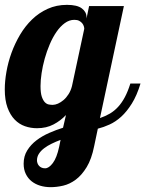

<svg xmlns="http://www.w3.org/2000/svg" viewBox="-33 -525 602 795"><path d="M356.9 80.1Q346.2 133.8 325.9 167Q305.7 200.2 280.8 218.8Q255.9 237.3 228.8 243.7Q201.7 250 176.8 250Q153.8 250 133.5 243.9Q113.3 237.8 98.1 225.8Q83 213.9 74 195.6Q64.9 177.2 64.9 152.8Q64.9 121.6 79.8 97.7Q94.7 73.7 118.2 55.9Q141.6 38.1 170.7 25.4Q199.7 12.7 228 3.9L240.2 -48.8Q218.3 -25.4 188.7 -9.8Q159.2 5.9 120.1 5.9Q94.2 5.9 70.3 -2.4Q46.4 -10.7 27.8 -29.8Q9.3 -48.8 -2 -79.6Q-13.2 -110.4 -13.2 -154.8Q-13.2 -189 -6.3 -228Q0.5 -267.1 14.6 -306.2Q28.8 -345.2 50 -381.1Q71.3 -417 99.9 -444.6Q128.4 -472.2 164.6 -488.5Q200.7 -504.9 244.1 -504.9Q286.6 -504.9 305.9 -490.2Q325.2 -475.6 325.2 -454.1V-448.2L335.9 -500H480L380.9 -36.1Q403.8 -43.9 422.4 -54.9Q440.9 -65.9 456.3 -82.8Q471.7 -99.6 484.1 -123Q496.6 -146.5 506.8 -179.2H548.8Q533.7 -129.4 512.9 -96.2Q492.2 -63 468.8 -41.7Q445.3 -20.5 420.4 -9.3Q395.5 2 372.1 7.8ZM315.9 -405.8Q315.9 -410.2 314 -416.5Q312 -422.9 307.4 -428.7Q302.7 -434.6 294.9 -438.7Q287.1 -442.9 274.9 -442.9Q253.9 -442.9 235.1 -429.2Q216.3 -415.5 200.7 -392.8Q185.1 -370.1 172.9 -341.3Q160.6 -312.5 152.1 -282Q143.6 -251.5 139.2 -221.9Q134.8 -192.4 134.8 -168.9Q134.8 -140.1 140.1 -124.5Q145.5 -108.9 153.1 -101.3Q160.6 -93.8 169.4 -92.3Q178.2 -90.8 185.1 -90.8Q195.3 -90.8 207 -95.9Q218.8 -101.1 230.2 -110.8Q241.7 -120.6 251 -135.3Q260.3 -149.9 265.1 -168.9ZM217.8 54.2Q198.2 61.5 180.7 70.1Q163.1 78.6 149.7 88.9Q136.2 99.1 128.2 111.6Q120.1 124 120.1 139.2Q120.1 144.5 122.1 150.4Q124 156.2 128.2 161.1Q132.3 166 138.7 168.9Q145 171.9 153.8 171.9Q169.4 171.9 185.8 150.1Q202.1 128.4 211.9 83Z"/></svg>

Font: Lobster
Style: Regular
Weight: 400
Designer: Pablo Impallari
Foundry: Pablo Impallari
Version: Version 1.007; ttfautohint (v1.1) -l 8 -r 50 -G 50 -x 14 -D 